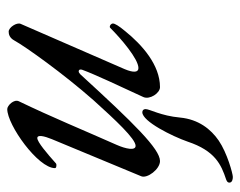

<svg xmlns="http://www.w3.org/2000/svg" viewBox="-88 -370 678 543"><g transform="rotate(-90 251.5 -99.0)"><path d="M67 14C101 14 173 -59 312 -211C315 -214 318 -216 321 -216C325 -216 328 -212 324 -203C314 -175 276 -93 248 -33C240 -15 259 14 276 14C339 14 396 -37 434 -84C450 -103 456 -114 456 -119C456 -124 451 -128 447 -128C446 -128 445 -128 444 -127C414 -97 356 -47 330 -47C318 -47 316 -60 327 -86L455 -380C460 -391 445 -414 433 -414C425 -414 415 -411 408 -398C391 -367 314 -259 239 -174C183 -112 130 -55 110 -55C96 -55 101 -82 113 -109C153 -199 192 -294 236 -385C243 -399 224 -418 214 -418C169 -418 47 -331 47 -283C47 -280 51 -279 55 -279C57 -279 59 -279 60 -280C89 -306 121 -333 132 -333C142 -333 138 -314 129 -292L24 -39C17 -22 44 14 67 14ZM22 220C31 220 90 204 125 180C157 158 185 123 190 71C195 16 214 -15 214 -27C214 -33 210 -36 205 -36C179 -36 137 49 122 92C96 170 57 187 15 201C10 203 6 205 6 210C6 218 15 220 22 220Z"/></g></svg>

Font: EB Garamond
Style: Italic
Weight: 400
Italic angle: -17.2°
Designer: Georg Duffner and Octavio Pardo
Foundry: Georg Duffner
Version: Version 1.000;PS 001.000;hotconv 1.0.88;makeotf.lib2.5.64775